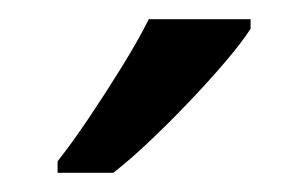

<svg xmlns="http://www.w3.org/2000/svg" viewBox="-20 -786 321 200"><path d="M241 -756Q232 -742 215 -722Q198 -702 177.5 -680.5Q157 -659 136.5 -639.5Q116 -620 98 -606H40V-618Q55 -637 72.5 -663Q90 -689 107 -716.5Q124 -744 135 -766H241Z"/></svg>

Font: Noto Sans Telugu
Style: Regular
Weight: 400
Designer: Jelle Bosma - Monotype Design Team
Foundry: Monotype Imaging Inc.
Version: Version 2.003